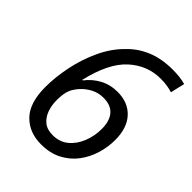

<svg xmlns="http://www.w3.org/2000/svg" viewBox="-207 -840 965 965"><g transform="rotate(45 275.5 -357.0)"><path d="M251 10Q167 10 115 -43.5Q63 -97 63 -209Q63 -279 79 -357.5Q95 -436 129 -508.5Q163 -581 216 -632Q259 -676 318 -700Q377 -724 454 -724Q508 -724 546 -713L528 -637Q512 -642 491.5 -645.5Q471 -649 444 -649Q349 -649 276.5 -583Q204 -517 169 -366H173Q202 -404 244 -426.5Q286 -449 338 -449Q412 -449 456 -402Q500 -355 500 -269Q500 -219 485 -169.5Q470 -120 439.5 -79.5Q409 -39 362 -14.5Q315 10 251 10ZM260 -64Q309 -64 343 -92Q377 -120 395 -165.5Q413 -211 413 -261Q413 -317 387 -347.5Q361 -378 308 -378Q272 -378 242 -362Q212 -346 191.5 -323Q171 -300 162 -279Q155 -263 152.5 -243Q150 -223 150 -203Q150 -167 161 -135.5Q172 -104 196 -84Q220 -64 260 -64Z"/></g></svg>

Font: Noto Sans
Style: Italic
Weight: 400
Italic angle: -12°
Designer: Monotype Design Team
Foundry: Monotype Imaging Inc.
Version: Version 2.013; ttfautohint (v1.8.4.7-5d5b)